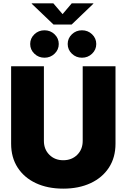

<svg xmlns="http://www.w3.org/2000/svg" viewBox="-20 -1126 762 1155"><path d="M360.4 8.8Q266.6 8.8 196 -24.2Q125.5 -57.1 86.2 -117.9Q46.9 -178.7 46.9 -261.7V-727.5H244.1V-278.3Q244.1 -227.5 277.1 -194.8Q310.1 -162.1 360.4 -162.1Q411.6 -162.1 444.6 -194.8Q477.5 -227.5 477.5 -278.3V-727.5H674.8V-261.7Q674.8 -178.7 635.3 -117.9Q595.7 -57.1 524.9 -24.2Q454.1 8.8 360.4 8.8ZM300.8 -1106 356.4 -1041 411.6 -1106H541.5V-1103.5L411.1 -978.5H301.8L170.9 -1103.5V-1106ZM247.6 -778.8Q211.9 -778.8 186.8 -803Q161.6 -827.1 161.6 -861.3Q161.6 -895.5 186.8 -919.7Q211.9 -943.8 247.6 -943.8Q283.2 -943.8 308.3 -919.7Q333.5 -895.5 333.5 -861.3Q333.5 -827.1 308.3 -803Q283.2 -778.8 247.6 -778.8ZM473.1 -778.8Q437.5 -778.8 412.4 -803Q387.2 -827.1 387.2 -861.3Q387.2 -895.5 412.4 -919.7Q437.5 -943.8 473.1 -943.8Q508.8 -943.8 533.9 -919.7Q559.1 -895.5 559.1 -861.3Q559.1 -827.1 533.9 -803Q508.8 -778.8 473.1 -778.8Z"/></svg>

Font: Inter Black
Style: Regular
Weight: 900
Designer: Rasmus Andersson
Foundry: rsms
Version: Version 4.000;git-a52131595